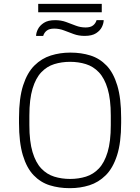

<svg xmlns="http://www.w3.org/2000/svg" viewBox="-20 -970 730 1000"><path d="M342 10Q287 10 239 -5Q191 -20 155 -57.5Q119 -95 99 -161.5Q79 -228 79 -330V-356Q79 -459 100.5 -525.5Q122 -592 159.5 -629Q197 -666 245 -681Q293 -696 345 -696H348Q403 -696 451 -681Q499 -666 535 -628.5Q571 -591 591 -524.5Q611 -458 611 -356V-330Q611 -227 589.5 -160.5Q568 -94 530.5 -57Q493 -20 445.5 -5Q398 10 345 10ZM345 -38Q389 -38 427.5 -50Q466 -62 495 -92.5Q524 -123 540.5 -178Q557 -233 557 -318V-368Q557 -453 540.5 -508Q524 -563 495 -593.5Q466 -624 427.5 -636Q389 -648 345 -648Q301 -648 262.5 -636Q224 -624 195 -593.5Q166 -563 149.5 -508Q133 -453 133 -368V-318Q133 -233 149.5 -178Q166 -123 195 -92.5Q224 -62 262.5 -50Q301 -38 345 -38ZM179 -906V-950H510V-906ZM168 -783Q168 -799 177.5 -818Q187 -837 208.5 -851Q230 -865 267 -865Q298 -865 324 -855.5Q350 -846 374.5 -836.5Q399 -827 426 -827Q451 -827 464.5 -837.5Q478 -848 483 -865H520Q520 -849 511 -830Q502 -811 480.5 -797Q459 -783 421 -783Q390 -783 364 -792.5Q338 -802 313.5 -811.5Q289 -821 262 -821Q237 -821 223.5 -810.5Q210 -800 205 -783Z"/></svg>

Font: Chivo Medium Thin
Style: Regular
Weight: 250
Version: Version 2.002